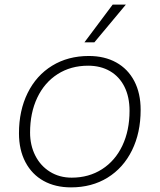

<svg xmlns="http://www.w3.org/2000/svg" viewBox="-20 -798 690 830"><path d="M62 -222Q62 -320 99.5 -396Q137 -472 205.5 -514Q274 -556 364 -556Q432 -556 482.5 -528Q533 -500 560.5 -447.5Q588 -395 588 -323Q588 -224 550.5 -148Q513 -72 445 -30Q377 12 287 12Q219 12 168.5 -16Q118 -44 90 -97Q62 -150 62 -222ZM290 -30Q364 -30 421 -66.5Q478 -103 509 -168.5Q540 -234 540 -319Q540 -379 518 -423Q496 -467 455.5 -490.5Q415 -514 361 -514Q286 -514 229 -477.5Q172 -441 141 -375.5Q110 -310 110 -225Q110 -170 132.5 -125.5Q155 -81 196 -55.5Q237 -30 290 -30ZM467 -778H524L388 -615H345Z"/></svg>

Font: Azeret Mono Thin
Style: Italic
Weight: 100
Italic angle: -12°
Designer: Martin Vácha
Foundry: Displaay
Version: Version 1.000; Glyphs 3.0.3, build 3074